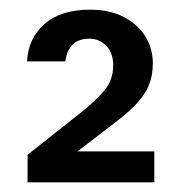

<svg xmlns="http://www.w3.org/2000/svg" viewBox="-20 -727 380 397"><path d="M36 -600Q38 -647 71.5 -677Q105 -707 167 -707Q207 -707 236.5 -691.5Q266 -676 281 -651Q296 -626 296 -596Q296 -570 287 -549Q278 -528 258.5 -508.5Q239 -489 208 -466L105 -387L102 -414H299V-350H37V-407L147 -494Q176 -517 195 -539Q214 -561 214 -592Q214 -618 199.5 -632.5Q185 -647 165 -647Q142 -647 130 -634.5Q118 -622 115 -600Z"/></svg>

Font: Albert Sans Medium
Style: Regular
Weight: 500
Designer: Andreas Rasmussen
Foundry: a.Foundry
Version: Version 1.025